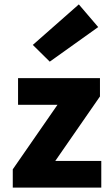

<svg xmlns="http://www.w3.org/2000/svg" viewBox="-20 -852 505 872"><path d="M38 0H440V-121H231L434 -414V-497H62V-376H241L38 -83ZM206 -572 426 -729 338 -832 129 -648Z"/></svg>

Font: Source Sans Pro
Style: Bold
Weight: 700
Designer: Paul D. Hunt
Foundry: Adobe Systems Incorporated
Version: Version 3.006;hotconv 1.0.111;makeotfexe 2.5.65597